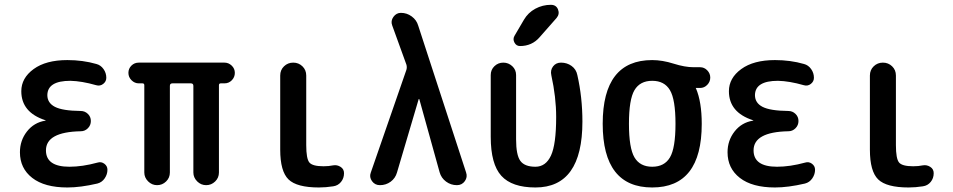

<svg xmlns="http://www.w3.org/2000/svg" viewBox="-20 -785 4040 814"><path d="M171.9 -273.4Q173.8 -273.4 173.8 -274.4Q173.8 -275.4 171.9 -275.4Q70.3 -308.6 70.3 -398.4Q70.3 -454.1 122.6 -492.2Q174.8 -530.3 265.6 -530.3Q331.1 -530.3 388.7 -513.7Q407.2 -508.8 418.9 -492.2Q430.7 -475.6 430.7 -455.1Q430.7 -439.5 417.5 -429.2Q404.3 -418.9 387.7 -423.8Q326.2 -441.4 278.3 -442.4Q181.6 -442.4 180.7 -381.8Q180.7 -348.6 212.9 -332Q245.1 -315.4 322.3 -314.5Q339.8 -314.5 352.5 -302.2Q365.2 -290 365.2 -272Q365.2 -253.9 352.5 -241.2Q339.8 -228.5 322.3 -228.5Q174.8 -225.6 174.8 -147.5Q174.8 -78.1 274.4 -78.1Q329.1 -78.1 393.6 -95.7Q409.2 -100.6 422.4 -90.8Q435.5 -81.1 435.5 -65.4Q435.5 -45.9 423.8 -28.8Q412.1 -11.7 392.6 -6.8Q321.3 9.8 265.6 9.8Q168.9 9.8 116.7 -30.8Q64.5 -71.3 64.5 -139.6Q64.5 -189.5 94.2 -227.5Q124 -265.6 171.9 -273.4Z M568.4 -431.6Q550.8 -431.6 537.6 -444.8Q524.4 -458 524.4 -476.1Q524.4 -494.1 537.1 -506.8Q549.8 -519.5 568.4 -519.5H931.6Q949.2 -519.5 962.4 -506.8Q975.6 -494.1 975.6 -476.1Q975.6 -458 962.9 -444.8Q950.2 -431.6 931.6 -431.6H916Q908.2 -431.6 908.2 -423.8V-53.7Q908.2 -31.2 892.1 -15.6Q876 0 854 0Q832 0 815.9 -16.1Q799.8 -32.2 799.8 -53.7V-420.9Q799.8 -431.6 789.1 -431.6H710.9Q700.2 -431.6 700.2 -420.9V-53.7Q700.2 -31.2 684.1 -15.6Q668 0 646 0Q624 0 607.9 -16.1Q591.8 -32.2 591.8 -53.7V-423.8Q591.8 -431.6 584 -431.6Z M1332 9.8Q1238.3 9.8 1203.1 -24.4Q1168 -58.6 1168 -150.4V-464.8Q1168 -488.3 1184.1 -503.9Q1200.2 -519.5 1223.1 -519.5Q1246.1 -519.5 1262.2 -503.9Q1278.3 -488.3 1278.3 -464.8V-169.9Q1278.3 -112.3 1291.5 -96.2Q1304.7 -80.1 1351.6 -80.1Q1374 -80.1 1392.6 -84Q1409.2 -86.9 1423.8 -77.6Q1438.5 -68.4 1438.5 -50.8Q1438.5 -29.3 1425.8 -13.7Q1413.1 2 1392.6 4.9Q1361.3 9.8 1332 9.8Z M1590.8 0Q1569.3 0 1557.1 -17.1Q1544.9 -34.2 1551.8 -52.7L1703.1 -489.3Q1706.1 -500 1703.1 -510.7L1642.6 -677.7Q1635.7 -696.3 1647.9 -713.4Q1660.2 -730.5 1679.7 -730.5Q1705.1 -730.5 1725.6 -715.3Q1746.1 -700.2 1752.9 -676.8L1956.1 -53.7Q1962.9 -34.2 1950.7 -17.1Q1938.5 0 1917 0Q1891.6 0 1871.1 -15.1Q1850.6 -30.3 1843.8 -54.7L1757.8 -364.3Q1757.8 -365.2 1755.9 -365.2Q1754.9 -365.2 1754.9 -364.3L1663.1 -53.7Q1656.2 -29.3 1636.2 -14.6Q1616.2 0 1590.8 0Z M2250 9.8Q2150.4 9.8 2105.5 -39.6Q2060.5 -88.9 2060.5 -205.1V-466.8Q2060.5 -489.3 2076.2 -504.4Q2091.8 -519.5 2113.8 -519.5Q2135.7 -519.5 2151.9 -504.4Q2168 -489.3 2168 -466.8V-194.3Q2168 -127.9 2186 -103Q2204.1 -78.1 2250 -78.1Q2293.9 -78.1 2315.9 -125.5Q2337.9 -172.9 2337.9 -289.1Q2337.9 -373 2317.4 -465.8Q2312.5 -487.3 2324.7 -503.4Q2336.9 -519.5 2358.4 -519.5Q2383.8 -519.5 2403.3 -505.4Q2422.9 -491.2 2427.7 -466.8Q2449.2 -372.1 2449.2 -269.5Q2449.2 9.8 2250 9.8ZM2201.2 -701.2Q2218.8 -731.4 2249.5 -748Q2280.3 -764.6 2315.4 -764.6Q2337.9 -764.6 2345.7 -745.1Q2353.5 -725.6 2339.8 -709L2267.6 -627Q2235.4 -589.8 2184.6 -589.8Q2168.9 -589.8 2161.1 -604.5Q2153.3 -619.1 2161.1 -632.8Z M2820.3 -402.8Q2796.9 -442.4 2745.1 -442.4Q2693.4 -442.4 2669.9 -402.8Q2646.5 -363.3 2646.5 -260.3Q2646.5 -157.2 2669.9 -117.7Q2693.4 -78.1 2745.1 -78.1Q2796.9 -78.1 2820.3 -117.7Q2843.8 -157.2 2843.8 -260.3Q2843.8 -363.3 2820.3 -402.8ZM2745.1 -530.3Q2788.1 -530.3 2835.9 -515.1Q2883.8 -500 2920.9 -500H2948.2Q2965.8 -500 2978.5 -486.8Q2991.2 -473.6 2991.2 -456.1Q2991.2 -438.5 2978.5 -425.3Q2965.8 -412.1 2948.2 -412.1H2930.7H2929.7V-411.1L2930.7 -410.2Q2955.1 -352.5 2955.1 -259.8Q2955.1 9.8 2745.1 9.8Q2535.2 9.8 2535.2 -260.3Q2535.2 -530.3 2745.1 -530.3Z M3171.9 -273.4Q3173.8 -273.4 3173.8 -274.4Q3173.8 -275.4 3171.9 -275.4Q3070.3 -308.6 3070.3 -398.4Q3070.3 -454.1 3122.6 -492.2Q3174.8 -530.3 3265.6 -530.3Q3331.1 -530.3 3388.7 -513.7Q3407.2 -508.8 3418.9 -492.2Q3430.7 -475.6 3430.7 -455.1Q3430.7 -439.5 3417.5 -429.2Q3404.3 -418.9 3387.7 -423.8Q3326.2 -441.4 3278.3 -442.4Q3181.6 -442.4 3180.7 -381.8Q3180.7 -348.6 3212.9 -332Q3245.1 -315.4 3322.3 -314.5Q3339.8 -314.5 3352.5 -302.2Q3365.2 -290 3365.2 -272Q3365.2 -253.9 3352.5 -241.2Q3339.8 -228.5 3322.3 -228.5Q3174.8 -225.6 3174.8 -147.5Q3174.8 -78.1 3274.4 -78.1Q3329.1 -78.1 3393.6 -95.7Q3409.2 -100.6 3422.4 -90.8Q3435.5 -81.1 3435.5 -65.4Q3435.5 -45.9 3423.8 -28.8Q3412.1 -11.7 3392.6 -6.8Q3321.3 9.8 3265.6 9.8Q3168.9 9.8 3116.7 -30.8Q3064.5 -71.3 3064.5 -139.6Q3064.5 -189.5 3094.2 -227.5Q3124 -265.6 3171.9 -273.4Z M3832 9.8Q3738.3 9.8 3703.1 -24.4Q3668 -58.6 3668 -150.4V-464.8Q3668 -488.3 3684.1 -503.9Q3700.2 -519.5 3723.1 -519.5Q3746.1 -519.5 3762.2 -503.9Q3778.3 -488.3 3778.3 -464.8V-169.9Q3778.3 -112.3 3791.5 -96.2Q3804.7 -80.1 3851.6 -80.1Q3874 -80.1 3892.6 -84Q3909.2 -86.9 3923.8 -77.6Q3938.5 -68.4 3938.5 -50.8Q3938.5 -29.3 3925.8 -13.7Q3913.1 2 3892.6 4.9Q3861.3 9.8 3832 9.8Z"/></svg>

Font: Rounded-X Mgen+ 1m medium
Style: Regular
Weight: 500
Designer: [Source Han Sans]
Ryoko NISHIZUKA  (kana & ideographs); Paul D. Hunt (Latin, Greek & Cyrillic); Wenlong ZHANG  (bopomofo
Version: Version 1.059.20150602